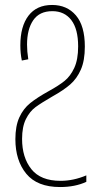

<svg xmlns="http://www.w3.org/2000/svg" viewBox="-20 -744 409 774"><path d="M42 -183Q42 -236 58 -271Q74 -306 102 -328.5Q130 -351 177 -377Q217 -399 240.5 -418Q264 -437 279.5 -470.5Q295 -504 295 -557Q295 -627 267.5 -663Q240 -699 191 -699Q139 -699 114 -662.5Q89 -626 89 -564Q89 -537 94 -505L68 -500Q62 -529 62 -561Q62 -638 95 -681Q128 -724 190 -724Q250 -724 286 -682Q322 -640 322 -556Q322 -500 306 -463.5Q290 -427 263 -403.5Q236 -380 191 -355Q146 -329 123 -312Q100 -295 84.5 -264Q69 -233 69 -184Q69 -109 106.5 -62Q144 -15 224 -15Q276 -15 328 -37V-11Q283 10 222 10Q130 10 86 -43.5Q42 -97 42 -183Z"/></svg>

Font: Noto Sans Display Thin Cond
Style: Regular
Weight: 250
Width: 3
Designer: Monotype Design team
Foundry: Monotype Imaging Inc.
Version: Version 1.000